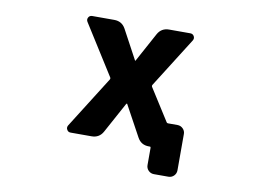

<svg xmlns="http://www.w3.org/2000/svg" viewBox="-72 -633 1143 857"><g transform="rotate(10 500.0 -204.5)"><path d="M673.8 119.1Q659.2 119.1 648.9 108.9Q638.7 98.6 638.7 84V5.9Q638.7 1 634.8 1H629.9Q594.7 1 578.1 -29.3L502 -168.9Q502 -169.9 500.5 -169.9Q499 -169.9 498 -168.9L421.9 -29.3Q405.3 1 370.1 1H275.4Q263.7 1 258.8 -8.8Q255.9 -13.7 255.9 -17.6Q255.9 -23.4 258.8 -28.3L407.2 -263.7Q409.2 -267.6 407.2 -271.5L263.7 -499Q257.8 -508.8 263.2 -518.6Q268.6 -528.3 280.3 -528.3H379.9Q415 -528.3 431.6 -498L502 -367.2Q502.9 -365.2 504.4 -365.2Q505.9 -365.2 505.9 -367.2L577.1 -498Q593.8 -528.3 628.9 -528.3H724.6Q736.3 -528.3 741.7 -518.6Q747.1 -508.8 741.2 -499L597.7 -271.5Q595.7 -267.6 597.7 -263.7L689.5 -119.1Q691.4 -115.2 696.3 -115.2H739.3Q753.9 -115.2 764.2 -105Q774.4 -94.7 774.4 -81.1V84Q774.4 98.6 764.2 108.9Q753.9 119.1 739.3 119.1Z"/></g></svg>

Font: Rounded-L Mgen+ 1m bold
Style: Bold
Weight: 700
Designer: [Source Han Sans]
Ryoko NISHIZUKA  (kana & ideographs); Paul D. Hunt (Latin, Greek & Cyrillic); Wenlong ZHANG  (bopomofo
Version: Version 1.059.20150602